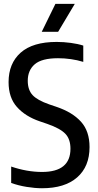

<svg xmlns="http://www.w3.org/2000/svg" viewBox="-20 -967 509 996"><path d="M198 9.5Q161.5 9.5 118.2 2.5Q75 -4.5 38 -18V-103Q77.5 -89.5 118 -82.2Q158.5 -75 198 -75Q345.5 -75 345.5 -195.5Q345.5 -245.5 318.8 -273.2Q292 -301 226 -324L186.5 -337.5Q111.5 -363 68 -411.8Q24.5 -460.5 24.5 -541Q24.5 -638 87.2 -693.8Q150 -749.5 274 -749.5Q310 -749.5 347.2 -744.5Q384.5 -739.5 412 -730.5V-646Q381 -655.5 347.8 -660.2Q314.5 -665 281 -665Q197 -665 160.5 -633.8Q124 -602.5 124 -548Q124 -501 148.8 -474Q173.5 -447 235.5 -425.5L275 -412Q356 -384.5 400.2 -335.5Q444.5 -286.5 444.5 -204Q444.5 -103 380.2 -46.8Q316 9.5 198 9.5ZM196.5 -802 267.5 -947H368L281.5 -802Z"/></svg>

Font: Encode Sans Condensed Condensed Medium
Style: Regular
Weight: 500
Width: 3
Designer: Multiple Designers
Foundry: Impallari Type
Version: Version 3.000; ttfautohint (v1.8.3) -l 8 -r 50 -G 200 -x 14 